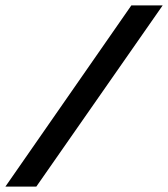

<svg xmlns="http://www.w3.org/2000/svg" viewBox="-62 -694 625 714"><path d="M-42 0H73L543 -674H426.5Z"/></svg>

Font: Anybody Expanded Medium
Style: Italic
Weight: 500
Width: 7
Italic angle: -10°
Version: Version 1.113;gftools[0.9.25]